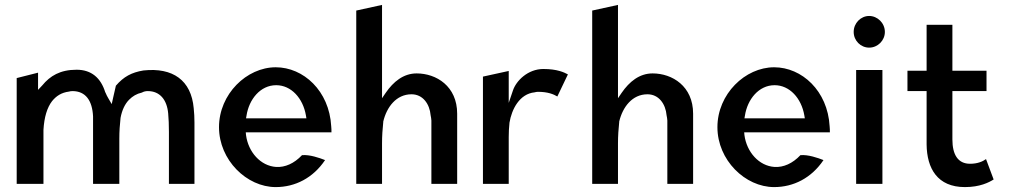

<svg xmlns="http://www.w3.org/2000/svg" viewBox="-20 -759 4112 782"><path d="M152 -411 135 -393V-463L48 -441V-10H157V-230C160 -282 172 -321 192 -347C209 -368 230 -382 261 -386C264 -387 270 -388 275 -388C329 -388 356 -349 359 -285V-10H466V-195C466 -224 468 -252 471 -279C477 -311 489 -336 506 -353C520 -367 536 -377 558 -382C565 -386 573 -388 582 -388C631 -388 660 -353 665 -297C667 -275 668 -250 668 -222V-10H772V-260C772 -281 771 -299 769 -318C759 -432 684 -485 564 -472C516 -464 484 -447 452 -410C449 -396 445 -379 441 -362L435 -335L421 -359C417 -366 413 -373 410 -381V-382H409C391 -442 352 -475 292 -475C225 -475 184 -450 152 -411Z M982 -209 981 -220H1330C1330 -229 1330 -236 1329 -245C1321 -389 1216 -485 1103 -485C985 -485 872 -376 872 -241C872 -107 985 3 1103 3C1182 3 1255 -34 1304 -107C1281 -116 1241 -130 1210 -127C1178 -93 1141 -77 1105 -79C1041 -83 991 -140 982 -209ZM1226 -289 1228 -277H982L984 -288C994 -354 1040 -412 1105 -412C1166 -412 1214 -359 1226 -289Z M1541 -264C1555 -323 1594 -375 1656 -375C1702 -375 1730 -336 1734 -289C1735 -284 1737 -274 1737 -268V-10H1842V-296C1842 -408 1757 -460 1677 -460C1623 -460 1582 -426 1551 -381L1536 -359V-739L1431 -716V-10H1536V-175C1536 -205 1538 -234 1541 -262Z M2293 -456C2278 -464 2250 -478 2193 -478C2130 -478 2082 -430 2069 -390L2052 -340V-470L1947 -447V-10H2052V-201C2052 -220 2053 -240 2055 -258V-259C2064 -314 2096 -377 2158 -383C2161 -384 2166 -385 2171 -385C2212 -385 2235 -375 2250 -366Z M2502 -264C2516 -323 2555 -375 2617 -375C2663 -375 2691 -336 2695 -289C2696 -284 2698 -274 2698 -268V-10H2803V-296C2803 -408 2718 -460 2638 -460C2584 -460 2543 -426 2512 -381L2497 -359V-739L2392 -716V-10H2497V-175C2497 -205 2499 -234 2502 -262Z M3012 -209 3011 -220H3360C3360 -229 3360 -236 3359 -245C3351 -389 3246 -485 3133 -485C3015 -485 2902 -376 2902 -241C2902 -107 3015 3 3133 3C3212 3 3285 -34 3334 -107C3311 -116 3271 -130 3240 -127C3208 -93 3171 -77 3135 -79C3071 -83 3021 -140 3012 -209ZM3256 -289 3258 -277H3012L3014 -288C3024 -354 3070 -412 3135 -412C3196 -412 3244 -359 3256 -289Z M3457 -629C3457 -593 3486 -565 3520 -565C3555 -565 3584 -594 3584 -629C3584 -665 3554 -694 3520 -694C3486 -694 3457 -665 3457 -629ZM3574 -10V-474H3467V-10Z M3931 -92C3881 -92 3859 -130 3859 -191V-388H3998V-471H3859V-658H3754V-471H3676V-388H3754V-171C3755 -73 3798 3 3910 3C3971 3 4008 -16 4027 -28L3996 -111C3982 -101 3961 -92 3931 -92Z"/></svg>

Font: Bluebird
Style: LiNrw
Weight: 300
Designer: Jasper
Foundry: Cannot Into Space Fonts
Version: Version 0.98